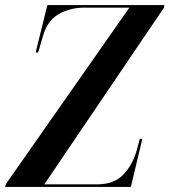

<svg xmlns="http://www.w3.org/2000/svg" viewBox="-46 -734 665 754"><path d="M-26 0 -23 -11 462 -704H285Q228 -704 183.5 -678Q139 -652 122 -590L104 -528H94L140 -714H599L598 -704L128 -10H335Q402 -10 438.5 -48.5Q475 -87 491 -144L503 -189H513L468 0Z"/></svg>

Font: Noto Serif Display Condensed SemiBold
Style: Italic
Weight: 600
Width: 3
Italic angle: -12°
Designer: Monotype Design Team
Foundry: Monotype Imaging Inc.
Version: Version 2.009